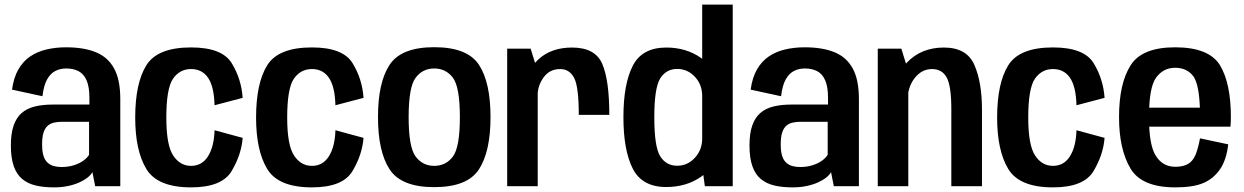

<svg xmlns="http://www.w3.org/2000/svg" viewBox="-20 -805 5378 830"><path d="M213.5 5Q246.5 5 274.5 -1Q302.5 -7 323.8 -16.8Q345 -26.5 359.2 -38Q373.5 -49.5 379.5 -61L391.5 0H500V-377Q500 -460.5 473.2 -509.2Q446.5 -558 394.5 -579.2Q342.5 -600.5 265.5 -600.5Q220.5 -600.5 181 -591.2Q141.5 -582 110.8 -561.2Q80 -540.5 59.5 -505Q39 -469.5 32 -417.5L163.5 -389Q169 -435 183.2 -461Q197.5 -487 218.8 -498Q240 -509 266 -509Q298 -509 320.2 -497Q342.5 -485 354.5 -457.2Q366.5 -429.5 366.5 -381.5V-353H208.5Q164 -353 130 -344.5Q96 -336 73.2 -316Q50.5 -296 38.8 -262Q27 -228 27 -176Q27 -122 39.5 -86.5Q52 -51 76.2 -31Q100.5 -11 134.8 -3Q169 5 213.5 5ZM245.5 -83Q227.5 -83 212.2 -87.2Q197 -91.5 185.5 -102Q174 -112.5 168 -131.5Q162 -150.5 162 -181.5Q162 -212.5 168.2 -231.8Q174.5 -251 185.8 -261Q197 -271 212.8 -274.8Q228.5 -278.5 247.5 -278.5H365V-136Q357.5 -123 340.8 -110.8Q324 -98.5 299.8 -90.8Q275.5 -83 245.5 -83Z M806 5Q939.5 5 981.5 -65.8Q1023.5 -136.5 1029 -209L907.5 -242Q905.5 -171.5 879.5 -129.8Q853.5 -88 806 -88Q758 -88 728.5 -133Q699 -178 699 -296.5Q699 -423 728 -464.8Q757 -506.5 806 -506.5Q854 -506.5 879.8 -468.2Q905.5 -430 907.5 -350L1029 -382Q1023.5 -463.5 981.8 -531.8Q940 -600 806 -600Q660.5 -600 612.5 -522.5Q564.5 -445 564.5 -296.5Q564.5 -154.5 612.5 -74.8Q660.5 5 806 5Z M1328.5 5Q1462 5 1504 -65.8Q1546 -136.5 1551.5 -209L1430 -242Q1428 -171.5 1402 -129.8Q1376 -88 1328.5 -88Q1280.5 -88 1251 -133Q1221.5 -178 1221.5 -296.5Q1221.5 -423 1250.5 -464.8Q1279.5 -506.5 1328.5 -506.5Q1376.5 -506.5 1402.2 -468.2Q1428 -430 1430 -350L1551.5 -382Q1546 -463.5 1504.2 -531.8Q1462.5 -600 1328.5 -600Q1183 -600 1135 -522.5Q1087 -445 1087 -296.5Q1087 -154.5 1135 -74.8Q1183 5 1328.5 5Z M1857 4Q2000.5 4 2050.5 -73Q2100.5 -150 2100.5 -299Q2100.5 -448.5 2050.5 -524.8Q2000.5 -601 1857 -601Q1714.5 -601 1664.2 -524.8Q1614 -448.5 1614 -299Q1614 -150 1664.2 -73Q1714.5 4 1857 4ZM1857 -88Q1807 -88 1776.8 -128.2Q1746.5 -168.5 1746.5 -298.5Q1746.5 -429 1776.8 -469Q1807 -509 1857 -509Q1907.5 -509 1937.8 -469Q1968 -429 1968 -298.5Q1968 -168.5 1937.8 -128.2Q1907.5 -88 1857 -88Z M2482 -308.5H2614Q2614 -458 2583.5 -528.8Q2553 -599.5 2453 -599.5Q2364 -599.5 2308.8 -549.5Q2253.5 -499.5 2253.5 -419L2304 -391.5Q2304 -434.5 2330 -470.5Q2356 -506.5 2401.5 -506.5Q2441.5 -506.5 2461.8 -468.5Q2482 -430.5 2482 -308.5ZM2172.5 0H2304.5V-496L2274 -594.5H2172.5Z M3027 0H3147.5V-785H3015.5V-85.5ZM2860 3.5Q2947 3.5 3011 -41.2Q3075 -86 3075 -146.5L3015.5 -206.5Q3015.5 -157 2983.8 -122.8Q2952 -88.5 2907.5 -88.5Q2860 -88.5 2834.2 -129.2Q2808.5 -170 2808.5 -298Q2808.5 -425.5 2834.2 -466.2Q2860 -507 2907.5 -507Q2952 -507 2983.8 -473.2Q3015.5 -439.5 3015.5 -390L3075 -449Q3075 -509 3011 -554.2Q2947 -599.5 2860 -599.5Q2756 -599.5 2715.5 -520.8Q2675 -442 2675 -298.5Q2675 -155 2715.5 -75.8Q2756 3.5 2860 3.5Z M3406.5 5Q3439.5 5 3467.5 -1Q3495.5 -7 3516.8 -16.8Q3538 -26.5 3552.2 -38Q3566.5 -49.5 3572.5 -61L3584.5 0H3693V-377Q3693 -460.5 3666.2 -509.2Q3639.5 -558 3587.5 -579.2Q3535.5 -600.5 3458.5 -600.5Q3413.5 -600.5 3374 -591.2Q3334.5 -582 3303.8 -561.2Q3273 -540.5 3252.5 -505Q3232 -469.5 3225 -417.5L3356.5 -389Q3362 -435 3376.2 -461Q3390.5 -487 3411.8 -498Q3433 -509 3459 -509Q3491 -509 3513.2 -497Q3535.5 -485 3547.5 -457.2Q3559.5 -429.5 3559.5 -381.5V-353H3401.5Q3357 -353 3323 -344.5Q3289 -336 3266.2 -316Q3243.5 -296 3231.8 -262Q3220 -228 3220 -176Q3220 -122 3232.5 -86.5Q3245 -51 3269.2 -31Q3293.5 -11 3327.8 -3Q3362 5 3406.5 5ZM3438.5 -83Q3420.5 -83 3405.2 -87.2Q3390 -91.5 3378.5 -102Q3367 -112.5 3361 -131.5Q3355 -150.5 3355 -181.5Q3355 -212.5 3361.2 -231.8Q3367.5 -251 3378.8 -261Q3390 -271 3405.8 -274.8Q3421.5 -278.5 3440.5 -278.5H3558V-136Q3550.5 -123 3533.8 -110.8Q3517 -98.5 3492.8 -90.8Q3468.5 -83 3438.5 -83Z M3774.5 0H3906.5V-497.5L3876.5 -594.5H3774.5ZM4092.5 0H4225V-331.5Q4225 -449 4192.2 -524.2Q4159.5 -599.5 4060.5 -599.5Q3962.5 -599.5 3900.8 -534.8Q3839 -470 3839 -394L3903 -366Q3903 -428 3933.8 -467.2Q3964.5 -506.5 4009 -506.5Q4052.5 -506.5 4072.5 -470Q4092.5 -433.5 4092.5 -333Z M4532 5Q4665.5 5 4707.5 -65.8Q4749.5 -136.5 4755 -209L4633.5 -242Q4631.5 -171.5 4605.5 -129.8Q4579.5 -88 4532 -88Q4484 -88 4454.5 -133Q4425 -178 4425 -296.5Q4425 -423 4454 -464.8Q4483 -506.5 4532 -506.5Q4580 -506.5 4605.8 -468.2Q4631.5 -430 4633.5 -350L4755 -382Q4749.5 -463.5 4707.8 -531.8Q4666 -600 4532 -600Q4386.5 -600 4338.5 -522.5Q4290.5 -445 4290.5 -296.5Q4290.5 -154.5 4338.5 -74.8Q4386.5 5 4532 5Z M5061 5V-84Q5007 -84 4977.5 -130Q4947 -175 4947 -298.5Q4947 -427 4977.5 -469Q5008.5 -512 5060 -512Q5113.5 -512 5141 -472Q5163.5 -435.5 5167 -339.5H4934.5V-257.5H5299Q5301 -276.5 5301 -299Q5301 -443.5 5254.5 -522Q5207 -600.5 5060 -600.5Q4916.5 -600.5 4867.5 -522.5Q4817.5 -444 4817.5 -298.5Q4817.5 -160.5 4866.5 -77.5Q4914.5 5 5061 5ZM5061 -84V5Q5138 5 5182.5 -14Q5226.5 -33 5254.5 -74Q5282 -114.5 5289.5 -181L5167.5 -207Q5160.5 -168 5149 -137.5Q5136.5 -107.5 5114.5 -95.5Q5093 -84 5061 -84Z"/></svg>

Font: Anybody SemiCondensed SemiBold
Style: Regular
Weight: 600
Width: 4
Version: Version 1.113;gftools[0.9.25]